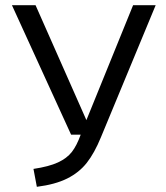

<svg xmlns="http://www.w3.org/2000/svg" viewBox="-20 -709 640 740"><path d="M369 -180Q344 -119 314.5 -81.5Q285 -44 239 -21Q193 2 122 11L109 -58Q169 -67 203.5 -83Q238 -99 257 -123.5Q276 -148 291 -190H254L26 -689H117L313 -246L493 -689H580Z"/></svg>

Font: FiraDG Mono
Style: Regular
Weight: 400
Designer: Carrois Corporate & Edenspiekermann AG
Foundry: Carrois Corporate GbR & Edenspiekermann AG
Version: Version 3.206